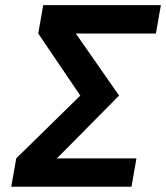

<svg xmlns="http://www.w3.org/2000/svg" viewBox="-20 -713 634 733"><path d="M22.9 0H481.9L501 -108.4H197.3L434.6 -348.1L269.5 -585H575.2L594.2 -693.4H145L126 -585L286.6 -348.1L42 -108.4Z"/></svg>

Font: Cascadia Code SemiBold
Style: Italic
Weight: 600
Italic angle: -10°
Monospace: yes
Designer: Aaron Bell
Foundry: Saja Typeworks
Version: Version 2404.023